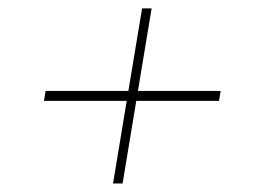

<svg xmlns="http://www.w3.org/2000/svg" viewBox="-20 -510 614 452"><path d="M246.1 -78.1 278.3 -272.5H83.5L87.4 -295.9H282.2L314.5 -490.2H336.9L304.7 -295.9H499.5L495.6 -272.5H300.8L268.6 -78.1Z"/></svg>

Font: Inter Display Thin
Style: Italic
Weight: 100
Italic angle: -9.39999°
Designer: Rasmus Andersson
Foundry: rsms
Version: Version 4.000;git-a52131595